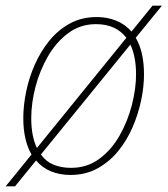

<svg xmlns="http://www.w3.org/2000/svg" viewBox="-36 -606 590 676"><path d="M-16 50 75 -62Q61 -86 53.5 -118Q46 -150 46 -190Q46 -234 56 -283Q66 -332 86.5 -378.5Q107 -425 138 -463Q169 -501 210.5 -523.5Q252 -546 305 -546Q341 -546 372.5 -533.5Q404 -521 427 -495L501 -586H534L442 -473Q456 -449 463.5 -417Q471 -385 471 -343Q471 -301 461 -253Q451 -205 431 -158.5Q411 -112 380 -74Q349 -36 307 -13Q265 10 212 10Q175 10 144 -2.5Q113 -15 91 -41L17 50ZM74 -190Q74 -126 94 -85L409 -473Q372 -521 302 -521Q247 -521 204.5 -489.5Q162 -458 133 -408Q104 -358 89 -300.5Q74 -243 74 -190ZM214 -15Q271 -15 314 -47Q357 -79 385.5 -129.5Q414 -180 428.5 -237Q443 -294 443 -344Q443 -407 423 -449L108 -62Q126 -37 153 -26Q180 -15 214 -15Z"/></svg>

Font: Noto Serif Thin
Style: Italic
Weight: 100
Italic angle: -12°
Designer: Monotype Design Team
Foundry: Monotype Imaging Inc.
Version: Version 2.014; ttfautohint (v1.8.4.7-5d5b)